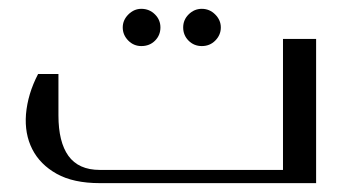

<svg xmlns="http://www.w3.org/2000/svg" viewBox="-20 -413 808 433"><path d="M256.8 -351.1Q256.8 -367.7 269.5 -380.4Q282.2 -393.1 298.8 -393.1Q316.9 -393.1 329.6 -380.4Q341.8 -368.2 341.8 -351.1Q341.8 -333.5 329.6 -321.3Q317.4 -309.1 298.8 -309.1Q281.7 -309.1 269.5 -321.3Q256.8 -334 256.8 -351.1ZM393.1 -351.1Q393.1 -368.2 405.3 -380.4Q418 -393.1 435.1 -393.1Q452.6 -393.1 465.3 -380.4Q478 -367.7 478 -351.1Q478 -334 465.3 -321.3Q453.1 -309.1 435.1 -309.1Q417.5 -309.1 405.3 -321.3Q393.1 -333.5 393.1 -351.1ZM692.9 -325.2V0H205.1Q145.5 0 107.9 -21Q70.3 -42 52.7 -76.7Q35.2 -111.3 38.6 -155.3Q42.5 -201.2 65.9 -246.1H111.8V-152.8Q111.8 -92.8 134.3 -61.5Q157.2 -29.8 205.1 -29.8H618.2V-325.2Z"/></svg>

Font: SimahzazaarabicW05-Light
Style: Regular
Weight: 300
Designer: Ahmed zaza
Foundry: Ahmed zaza
Version: Version 1.001